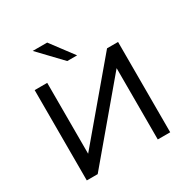

<svg xmlns="http://www.w3.org/2000/svg" viewBox="-205 -1120 1267 1298"><g transform="rotate(-30 428.5 -470.5)"><path d="M103 0V-705H201V-134H186L668 -705H754V0H657V-572H670L188 0ZM392 -765 224 -941H337L469 -765Z"/></g></svg>

Font: Nunito Sans 10pt SemiExpanded Medium
Style: Regular
Weight: 500
Width: 6
Designer: Vernon Adams
Foundry: Vernon Adams
Version: Version 3.101;gftools[0.9.27]